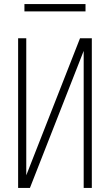

<svg xmlns="http://www.w3.org/2000/svg" viewBox="-20 -923 540 943"><path d="M69 0V-735H109V-62L373 -735H431V0H391V-673L127 0ZM100 -867V-903H400V-867Z"/></svg>

Font: Iosevka SS18 Extralight
Style: Regular
Weight: 200
Monospace: yes
Designer: Belleve Invis
Foundry: Belleve Invis
Version: Version 25.1.1; ttfautohint (v1.8.4)